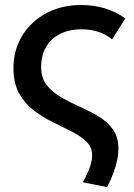

<svg xmlns="http://www.w3.org/2000/svg" viewBox="-20 -530 536 770"><path d="M409.5 220.5 312 201Q333 163.5 341.2 138Q349.5 112.5 349.5 94Q349.5 60.5 326.8 38.2Q304 16 268 -2.2Q232 -20.5 191.8 -40.2Q151.5 -60 115.5 -87.2Q79.5 -114.5 56.8 -155.2Q34 -196 34 -257Q34 -311.5 54 -357.5Q74 -403.5 110.8 -438Q147.5 -472.5 197 -491.2Q246.5 -510 304.5 -510Q408 -510 482.5 -456L429.5 -372Q405 -392.5 373.8 -402.5Q342.5 -412.5 307.5 -412.5Q257.5 -412.5 221 -394Q184.5 -375.5 164.8 -341.8Q145 -308 145 -261.5Q145 -217 167.5 -188.5Q190 -160 225.2 -139.8Q260.5 -119.5 300 -102Q339.5 -84.5 374.8 -63.5Q410 -42.5 432.5 -11.5Q455 19.5 455 67.5Q455 88 450 112Q445 136 435 163.2Q425 190.5 409.5 220.5Z"/></svg>

Font: Geologica Thin Roman
Style: Regular
Weight: 400
Version: Version 1.010;gftools[0.9.28]